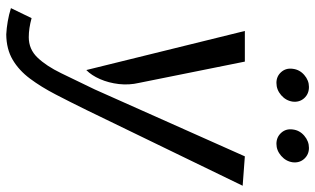

<svg xmlns="http://www.w3.org/2000/svg" viewBox="-217 -545 1008 614"><g transform="rotate(90 287.0 -238.0)"><path d="M90 246Q70 245 48.2 241.2Q26.5 237.5 6 231L38 165Q54.5 169.5 69.8 171.8Q85 174 99 174Q137.5 174 164.2 146Q191 118 214.2 70.2Q237.5 22.5 266 -37L480 -517L574 -510L332 -11Q306 42 282 88.2Q258 134.5 231.5 170Q205 205.5 171 225.5Q137 245.5 90 246ZM204 -10 79 -517H177L245 -179Q252.5 -147 248.8 -114.2Q245 -81.5 233 -54Q221 -26.5 204 -10ZM245 -618Q224 -618 210.5 -633.2Q197 -648.5 200 -670Q202.5 -692 219.8 -707Q237 -722 258 -722Q280 -722 293.8 -707Q307.5 -692 305 -670Q302 -648.5 284.5 -633.2Q267 -618 245 -618ZM440 -618Q418.5 -618 404.8 -633.2Q391 -648.5 394 -670Q396.5 -692 414 -707Q431.5 -722 453 -722Q474 -722 487.8 -707Q501.5 -692 499 -670Q496 -648.5 478.5 -633.2Q461 -618 440 -618Z"/></g></svg>

Font: Expletus Sans
Style: Italic
Weight: 400
Italic angle: -7°
Designer: Jasper de Waard
Foundry: Designtown
Version: Version 7.500